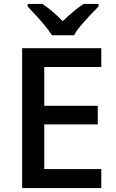

<svg xmlns="http://www.w3.org/2000/svg" viewBox="-20 -960 594 980"><path d="M497 0H93V-714H497V-618H206V-420H479V-325H206V-97H497ZM245 -780Q231 -803 209 -829.5Q187 -856 163 -882Q139 -908 121 -927V-940H196Q222 -923 248.5 -900.5Q275 -878 300 -852Q327 -878 354 -900.5Q381 -923 407 -940H483V-927Q464 -908 439.5 -882Q415 -856 392.5 -829.5Q370 -803 358 -780Z"/></svg>

Font: Noto Sans Oriya Medium
Style: Regular
Weight: 500
Version: Version 2.003